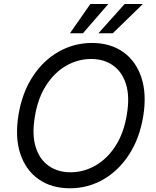

<svg xmlns="http://www.w3.org/2000/svg" viewBox="-20 -958 801 987"><path d="M715.9 -358Q696.7 -244.3 642.4 -161.8Q588.1 -79.2 509.6 -34.6Q431.1 9.9 339.5 9.9Q245 9.9 178.8 -36.4Q112.6 -82.7 84.3 -167.8Q56.1 -252.8 75.3 -369.3Q94.5 -483 148.8 -565.5Q203.1 -648.1 282 -692.6Q360.8 -737.2 453.1 -737.2Q546.9 -737.2 612.7 -690.9Q678.6 -644.5 706.9 -559.5Q735.1 -474.4 715.9 -358ZM632.1 -369.3Q647.7 -462.4 627.5 -525.9Q607.2 -589.5 560.4 -622.2Q513.5 -654.8 448.9 -654.8Q381.4 -654.8 321 -620.6Q260.7 -586.3 217.7 -520.1Q174.7 -453.8 159.1 -358Q143.5 -264.9 163.7 -201.3Q183.9 -137.8 230.8 -105.1Q277.7 -72.4 342.3 -72.4Q409.8 -72.4 470.2 -106.7Q530.5 -141 573.5 -207.2Q616.5 -273.4 632.1 -369.3ZM485.8 -786.9 620.7 -937.5H714.5L559.7 -786.9ZM339.5 -786.9 444.6 -937.5H536.9L406.2 -786.9Z"/></svg>

Font: Inter UI
Style: Italic
Weight: 400
Italic angle: -9.39999°
Designer: Rasmus Andersson
Foundry: rsms
Version: 3.2;8d6f07862